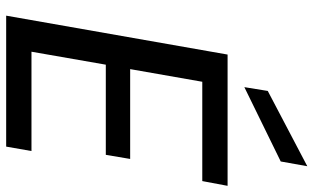

<svg xmlns="http://www.w3.org/2000/svg" viewBox="-212 -780 992 607"><g transform="rotate(90 283.5 -476.0)"><path d="M29 0 152 -700H567L552 -620H238L198 -392H482L469 -315H184L143 -80H457L443 0ZM255 -753 267 -827 505 -952 490 -868Z"/></g></svg>

Font: DM Sans 24pt Medium
Style: Italic
Weight: 500
Italic angle: -10°
Designer: Colophon Foundry, Jonny Pinhorn
Foundry: Colophon Foundry
Version: Version 4.004;gftools[0.9.30]